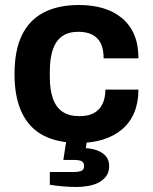

<svg xmlns="http://www.w3.org/2000/svg" viewBox="-20 -559 613 767"><path d="M295 12Q211 12 154 -17.5Q97 -47 67.5 -108.5Q38 -170 38 -263Q38 -358 67.5 -418.5Q97 -479 154.5 -509Q212 -539 295 -539Q349 -539 392.5 -526Q436 -513 468 -486Q500 -459 516.5 -419.5Q533 -380 533 -326H394Q394 -362 383 -385Q372 -408 349.5 -420Q327 -432 293 -432Q253 -432 228 -414Q203 -396 191 -361Q179 -326 179 -274V-251Q179 -200 191.5 -165Q204 -130 230 -112.5Q256 -95 298 -95Q332 -95 354.5 -107Q377 -119 389 -143Q401 -167 401 -201H533Q533 -150 516.5 -110Q500 -70 468.5 -43Q437 -16 393 -2Q349 12 295 12ZM287 188Q260 188 230.5 185.5Q201 183 179 179V128H274Q294 128 305 123.5Q316 119 316 104Q316 92 308 86Q300 80 276 80H233L248 -17H330L323 33Q347 34 368.5 42Q390 50 403 65Q416 80 416 105Q416 130 403 146.5Q390 163 370.5 172Q351 181 328.5 184.5Q306 188 287 188Z"/></svg>

Font: Archivo SemiBold
Style: Bold
Weight: 700
Version: Version 2.001